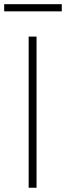

<svg xmlns="http://www.w3.org/2000/svg" viewBox="-22 -883 311 903"><path d="M268.6 -829.6H-2.4V-863.3H268.6ZM149.9 0H112.8V-710.9H149.9Z"/></svg>

Font: Robert Sans ExtraLight
Style: Regular
Weight: 250
Designer: Christian Robertson (extended by Adam Twardoch)
Foundry: Google
Version: Version 12.135;April 2, 2019;FontCreator 11.5.0.2425 64-bit;